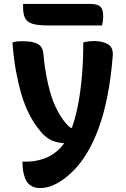

<svg xmlns="http://www.w3.org/2000/svg" viewBox="-20 -753 640 973"><path d="M456 -545Q501 -545 528.5 -528Q556 -511 551 -465Q542 -355 524 -264.5Q506 -174 480 -103.5Q454 -33 422 20.5Q390 74 353 111Q325 139 296.5 159Q268 179 240 189.5Q212 200 182 200Q173 200 165 198.5Q157 197 150 194.5Q143 192 136.5 187.5Q130 183 123 177Q110 163 102 134.5Q94 106 94 70V66H100Q104 66 108.5 66Q113 66 117 66Q160 66 204 50.5Q248 35 285 -2Q303 -21 320.5 -52.5Q338 -84 352.5 -129.5Q367 -175 378 -235.5Q389 -296 395.5 -371.5Q402 -447 402 -538Q410 -540 417.5 -541.5Q425 -543 431.5 -543.5Q438 -544 444 -544.5Q450 -545 456 -545ZM98 -544Q146 -544 171.5 -530Q197 -516 200 -480Q205 -422 214 -373.5Q223 -325 235 -283.5Q247 -242 263 -208.5Q279 -175 297.5 -149Q316 -123 338 -105H371L343 -26H336Q301 -26 274 -31.5Q247 -37 226.5 -50Q206 -63 187 -85Q168 -107 150.5 -134.5Q133 -162 116.5 -198.5Q100 -235 86 -283.5Q72 -332 60.5 -395Q49 -458 43 -538Q51 -540 57.5 -541.5Q64 -543 70.5 -543.5Q77 -544 84 -544Q91 -544 98 -544ZM97 -733H437Q475 -733 489 -719Q503 -705 503 -670Q503 -662 502 -653.5Q501 -645 500 -637.5Q499 -630 497 -624H225Q172 -624 144.5 -632.5Q117 -641 107 -661.5Q97 -682 97 -716Q97 -719 97 -722.5Q97 -726 97 -728.5Q97 -731 97 -733Z"/></svg>

Font: Recursive Monospace Casual
Style: Bold
Weight: 700
Version: Version 1.047